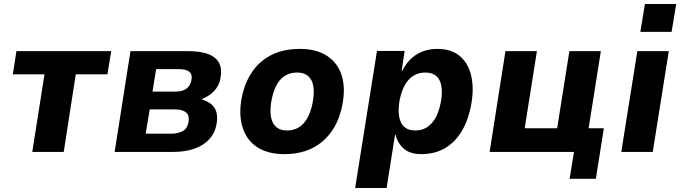

<svg xmlns="http://www.w3.org/2000/svg" viewBox="-20 -758 3394 958"><path d="M141 0 202 -387H44L62 -503H535L516 -387H358L298 0Z M552 0 631 -503H914Q984 -503 1023 -486.5Q1062 -470 1075.5 -439Q1089 -408 1079 -363Q1075 -342 1063.5 -323.5Q1052 -305 1034 -290.5Q1016 -276 990 -265L989 -261Q1035 -247 1052.5 -216Q1070 -185 1059 -131Q1045 -69 989 -34.5Q933 0 841 0ZM707 -91H835Q868 -91 891 -103.5Q914 -116 920 -146Q927 -181 909 -196.5Q891 -212 854 -212H727ZM741 -301H856Q890 -301 909.5 -315Q929 -329 935 -357Q941 -386 925 -399.5Q909 -413 874 -413H759Z M1400 11Q1315 11 1262 -24.5Q1209 -60 1189.5 -125Q1170 -190 1187 -276Q1200 -335 1225.5 -379.5Q1251 -424 1288 -454Q1325 -484 1371.5 -499Q1418 -514 1475 -514Q1560 -514 1613 -478.5Q1666 -443 1685.5 -379.5Q1705 -316 1687 -229Q1675 -170 1649 -125Q1623 -80 1586.5 -50Q1550 -20 1503.5 -4.5Q1457 11 1400 11ZM1412 -107Q1444 -107 1468.5 -121Q1493 -135 1511 -164.5Q1529 -194 1539 -241Q1554 -318 1534 -357Q1514 -396 1462 -396Q1432 -396 1407 -383Q1382 -370 1364 -340.5Q1346 -311 1336 -264Q1321 -187 1341 -147Q1361 -107 1412 -107Z M1752 180 1861 -504H1999L1984 -403H1986Q2006 -443 2033.5 -467.5Q2061 -492 2093.5 -503Q2126 -514 2162 -514Q2234 -514 2276.5 -476.5Q2319 -439 2332.5 -373.5Q2346 -308 2329 -225Q2313 -149 2279.5 -96.5Q2246 -44 2196.5 -16.5Q2147 11 2082 11Q2026 11 1995 -16Q1964 -43 1954 -85H1951L1909 180ZM2052 -107Q2085 -107 2109 -122Q2133 -137 2151 -166.5Q2169 -196 2178 -241Q2193 -315 2174 -355.5Q2155 -396 2101 -396Q2071 -396 2046 -382Q2021 -368 2003 -338.5Q1985 -309 1975 -264Q1961 -190 1980 -148.5Q1999 -107 2052 -107Z M2822 134 2844 0H2423L2502 -503H2659L2598 -118H2760L2821 -503H2978L2917 -118H2993L2953 134Z M3175 -599 3198 -738H3354L3331 -599ZM3080 0 3160 -503H3317L3237 0Z"/></svg>

Font: Nunito Sans 7pt SemiCondensed ExtraBold
Style: Italic
Weight: 800
Width: 4
Italic angle: -9°
Designer: Vernon Adams
Foundry: Vernon Adams
Version: Version 3.101;gftools[0.9.27]